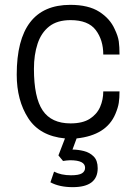

<svg xmlns="http://www.w3.org/2000/svg" viewBox="-20 -561 562 792"><path d="M280 211Q225 211 188 191L203 147Q232 162 273 162Q305 162 318 154Q331 146 331 131Q331 100 269 100Q262 100 255 101Q248 102 240 103L221 80L248 10Q144 0 96.5 -73.5Q49 -147 49 -253Q49 -541 270 -541Q345 -541 389.5 -512.5Q434 -484 453 -441Q467 -412 470 -390Q473 -368 473 -336H406Q406 -396 375 -437Q344 -478 271 -478Q216 -478 183 -452Q150 -426 135 -380.5Q120 -335 120 -277Q120 -159 156 -105.5Q192 -52 271 -52Q321 -52 350.5 -71Q380 -90 393 -120Q406 -150 406 -184H473Q473 -157 470 -137Q467 -117 456 -91Q419 -3 296 10L279 56Q302 56 326 62Q350 68 366.5 84.5Q383 101 383 133Q383 211 280 211Z"/></svg>

Font: Tanohe Sans
Style: Regular
Weight: 400
Designer: Village Type and Design LLC & Cristiano Sobral
Foundry: Cooper Hewitt Smithsonian Design Museum
Version: Version 1.00;September 29, 2021;FontCreator 13.0.0.2655 64-b